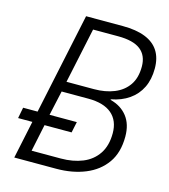

<svg xmlns="http://www.w3.org/2000/svg" viewBox="-107 -799 777 884"><g transform="rotate(15 281.0 -357.0)"><path d="M43 0 81 -180H13L23 -232H92L194 -714H369Q433 -714 476 -697Q519 -680 540.5 -646.5Q562 -613 562 -563Q562 -511 543 -472Q524 -433 488 -408Q452 -383 403 -374V-371Q454 -358 483 -321Q512 -284 512 -225Q512 -149 477 -99.5Q442 -50 381 -25Q320 0 243 0ZM251 -51Q309 -51 354.5 -69.5Q400 -88 426 -127Q452 -166 452 -225Q452 -285 414 -317.5Q376 -350 302 -350H175L149 -232H279L268 -180H139L112 -51ZM316 -399Q370 -399 412 -416Q454 -433 478 -467.5Q502 -502 502 -556Q502 -609 467.5 -636Q433 -663 360 -663H241L185 -399Z"/></g></svg>

Font: Noto Sans Display Light
Style: Italic
Weight: 300
Italic angle: -12°
Designer: Monotype Design Team
Foundry: Monotype Imaging Inc.
Version: Version 2.003